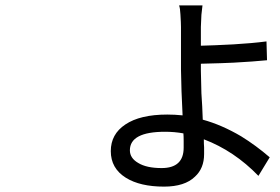

<svg xmlns="http://www.w3.org/2000/svg" viewBox="-20 -638 1040 714"><path d="M663 -89V-113Q663 -133 662 -142Q629 -148 594 -148Q463 -148 463 -79Q463 -50 494 -32Q525 -13 581 -13Q663 -13 663 -89ZM727 -401V-375Q727 -363 729 -291L732 -242L734 -193Q804 -174 877 -131Q932 -97 983 -53L941 16Q851 -77 738 -120Q738 -102 739 -90V-65Q739 -12 705 19Q667 56 590 56Q501 56 448 23Q392 -12 392 -76Q392 -139 446 -175Q501 -212 602 -212Q630 -212 659 -209Q659 -217 655 -299Q653 -365 653 -380V-537Q653 -552 651 -584Q650 -607 646 -618H733Q730 -595 729 -583Q727 -549 727 -538V-468Q772 -469 848 -473Q917 -477 971 -484L973 -414Q923 -409 849 -405Q812 -403 727 -401Z"/></svg>

Font: Source Han Sans Regular
Style: Regular
Weight: 400
Designer: Ryoko NISHIZUKA  (kana & ideographs); Paul D. Hunt (Latin, Greek & Cyrillic); Wenlong ZHANG  (bopomofo); Sandoll Communi
Foundry: Adobe Systems Incorporated
Version: Version 1.00 January 18, 2024, initial release